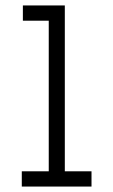

<svg xmlns="http://www.w3.org/2000/svg" viewBox="-20 -685 415 705"><path d="M60 0H316V-56H218V-665H64V-609H159V-56H60Z"/></svg>

Font: Inconsolata Condensed Thin
Style: Regular
Weight: 100
Width: 3
Monospace: yes
Designer: Raph Levien, Cyreal, Brenton Simpson
Foundry: Raph Levien, Cyreal, Google
Version: Version 3.100